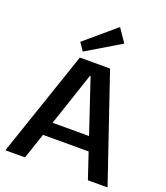

<svg xmlns="http://www.w3.org/2000/svg" viewBox="-170 -1079 1031 1194"><g transform="rotate(20 346.0 -482.0)"><path d="M246 -700H446L684 0H554L348 -615H344L138 0H8ZM169 -261H522V-170H169ZM476 -876 250 -741 215 -793 416 -964Z"/></g></svg>

Font: Pathway Extreme 12pt SemiBold
Style: Regular
Weight: 600
Version: Version 1.001;gftools[0.9.26]